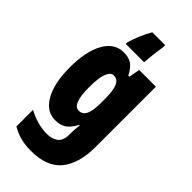

<svg xmlns="http://www.w3.org/2000/svg" viewBox="-307 -832 1138 1138"><g transform="rotate(45 262.0 -263.0)"><path d="M197 -563Q236 -563 262.5 -546Q289 -529 312 -484H321L334 -553H474V-49Q474 90 413.5 165Q353 240 219 240Q170 240 130.5 229.5Q91 219 56 198V59Q100 82 138.5 92Q177 102 214 102Q258 102 285 81.5Q312 61 312 11V5Q312 -12 313.5 -34Q315 -56 317 -71H312Q290 -28 262.5 -9Q235 10 192 10Q118 10 75 -66Q32 -142 32 -272Q32 -408 75.5 -485.5Q119 -563 197 -563ZM250 -424Q225 -424 210.5 -386.5Q196 -349 196 -270Q196 -129 251 -129Q283 -129 297.5 -159.5Q312 -190 312 -256V-285Q312 -359 297.5 -391.5Q283 -424 250 -424ZM339 -752Q332 -707 328 -671Q324 -635 322 -606H168V-617Q189 -693 231 -766H339Z"/></g></svg>

Font: Noto Sans Gurmukhi ExtraCondensed Black
Style: Regular
Weight: 900
Width: 2
Designer: Jelle Bosma - Monotype Design Team
Foundry: Monotype Imaging Inc.
Version: Version 2.004; ttfautohint (v1.8.4.7-5d5b)